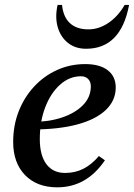

<svg xmlns="http://www.w3.org/2000/svg" viewBox="-20 -761 553 793"><path d="M216.5 12.7Q132.5 12.7 83.4 -37.9Q34.4 -88.6 34.4 -174.6Q34.4 -242.6 57.1 -300.8Q79.8 -359 120.5 -403Q161.2 -447.1 215.3 -471.7Q269.4 -496.3 332.2 -496.3Q392 -496.3 425 -470.8Q458 -445.4 458 -399.4Q458 -345.8 416.8 -306.6Q375.6 -267.4 298.5 -246.8Q221.5 -226.3 113.8 -226.3V-257.5Q181.9 -257.5 236.3 -275.8Q290.8 -294.1 322.9 -327Q355.1 -359.9 355.1 -404.2Q355.1 -423.7 344 -434.8Q333 -446 314.5 -446Q266.8 -446 228.1 -411.3Q189.4 -376.7 166.9 -318.2Q144.4 -259.8 144.4 -186.5Q144.4 -119.6 171.5 -83.1Q198.7 -46.7 248.7 -46.7Q290.4 -46.7 324.3 -63.9Q358.3 -81.1 388.4 -116.5L413.3 -99Q337.8 12.7 216.5 12.7ZM335.5 -559.6Q291.2 -559.6 260.7 -583.8Q230.2 -608.1 218.4 -649.1Q206.5 -690.2 217.9 -740.7H236.2Q241.2 -690.8 268.9 -665.3Q296.6 -639.7 345.1 -639.7Q388.1 -639.7 427.6 -666.3Q467.1 -692.8 494.9 -740.7H513.2Q479.1 -559.6 335.5 -559.6Z"/></svg>

Font: Platypi Light
Style: Italic
Weight: 300
Italic angle: -13°
Designer: David Sargent
Foundry: Bolt Cutter Type
Version: Version 1.200